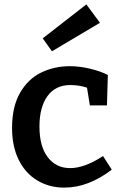

<svg xmlns="http://www.w3.org/2000/svg" viewBox="-20 -845 555 876"><path d="M490 -71Q383 11 273 11Q205 11 150.5 -21.5Q96 -54 65.5 -115.5Q35 -177 35 -261Q35 -358 71.5 -421.5Q108 -485 168 -514Q228 -543 299 -543Q343 -543 391 -531.5Q439 -520 472 -503L468 -364H390L377 -445Q341 -457 301 -457Q233 -457 196.5 -406.5Q160 -356 160 -268Q160 -177 198 -127.5Q236 -78 300 -78Q366 -78 450 -133ZM436 -741 217 -611 175 -670 374 -825Z"/></svg>

Font: Bitter Pro SemiBold
Style: Regular
Weight: 600
Designer: Sol Matas, and Bitter project Authors
Foundry: Sol Matas
Version: Version 1.010